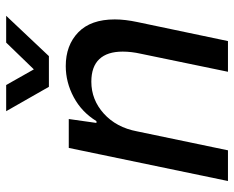

<svg xmlns="http://www.w3.org/2000/svg" viewBox="-90 -688 777 638"><g transform="rotate(-90 299.0 -368.5)"><path d="M127 -529H223L210 -437H216Q246 -486 295.5 -512.5Q345 -539 399 -539Q468 -539 511 -497.5Q554 -456 554 -376Q554 -342 545 -300L482 0H380L440 -290Q447 -321 447 -350Q447 -401 422 -427.5Q397 -454 347 -454Q287 -454 241 -412.5Q195 -371 182 -302L119 0H17ZM249 -737H336L388 -645L477 -737H566L432 -595H330Z"/></g></svg>

Font: Mona Sans Medium
Style: Italic
Weight: 500
Italic angle: -11.7°
Designer: Deni Anggara
Foundry: GitHub
Version: Version 2.000